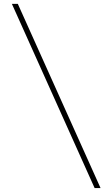

<svg xmlns="http://www.w3.org/2000/svg" viewBox="-20 -800 568 970"><path d="M458 150 40 -780.5H70L488 150Z"/></svg>

Font: Bodoni Moda 9pt SemiBold
Style: Regular
Weight: 600
Designer: Owen Earl
Foundry: indestructible type
Version: Version 2.005